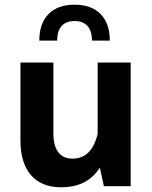

<svg xmlns="http://www.w3.org/2000/svg" viewBox="-20 -802 654 827"><path d="M149.3 -627.1H226.2Q226.2 -669 245.6 -690.2Q265 -711.4 301.2 -711.4Q337.3 -711.4 356.7 -690.2Q376.1 -669 376.1 -627.1H453Q453 -700.8 413.4 -741.3Q373.9 -781.8 301.2 -781.8Q228.5 -781.8 188.9 -741.3Q149.3 -700.8 149.3 -627.1ZM542.9 -532.8H400.6V-123.5L427.5 0H542.9ZM68.1 -197.3Q68.1 -100 113.3 -47.7Q158.6 4.7 244.1 4.7Q331.4 4.7 383 -46.2Q434.6 -97.1 457.1 -204.8L401.3 -227.7Q388.9 -174.4 361.9 -146.6Q334.8 -118.7 292.2 -118.7Q251.9 -118.7 230.9 -146.7Q210 -174.6 210 -227.6V-532.8H68.1Z"/></svg>

Font: Estedad-FD VF
Style: Regular
Weight: 100
Designer: Amin Abedi
Version: Version 7.3